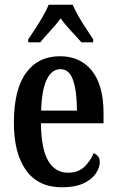

<svg xmlns="http://www.w3.org/2000/svg" viewBox="-20 -786 495 816"><path d="M243 10Q143 10 91 -62Q39 -134 39 -264Q39 -405 90.5 -476Q142 -547 235 -547Q321 -547 370.5 -485.5Q420 -424 420 -305V-262H154Q155 -154 184.5 -103Q214 -52 270 -52Q312 -52 338 -76.5Q364 -101 378 -135Q389 -131 396.5 -122Q404 -113 404 -97Q404 -74 387.5 -49Q371 -24 335.5 -7Q300 10 243 10ZM307 -316Q307 -396 291 -444Q275 -492 237 -492Q199 -492 178 -446.5Q157 -401 155 -316ZM100 -619Q113 -638 130 -664Q147 -690 162.5 -717Q178 -744 187 -766H289Q298 -744 313.5 -717Q329 -690 346.5 -664Q364 -638 376 -619V-606H326Q307 -628 281.5 -655Q256 -682 238 -708Q219 -682 194 -655Q169 -628 151 -606H100Z"/></svg>

Font: Noto Serif Tamil ExtraCondensed SemiBold
Style: Regular
Weight: 600
Width: 2
Designer: Indian Type Foundry, Tom Grace, and the Monotype Design Team
Foundry: Monotype Imaging Inc.
Version: Version 2.004; ttfautohint (v1.8.4.7-5d5b)